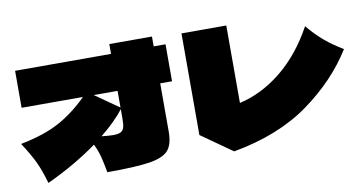

<svg xmlns="http://www.w3.org/2000/svg" viewBox="-73 -937 2147 1135"><g transform="rotate(-10 1000.0 -369.5)"><path d="M960 -687V-465H889V-175Q889 -99 858 -63.5Q827 -28 745 -15Q663 -2 490 -2Q480 -57 470 -97Q460 -137 440 -176Q308 -80 136 0Q114 -78 88.5 -131.5Q63 -185 17 -255Q160 -283 251.5 -333Q343 -383 425 -465H57V-687H633V-746H889V-687ZM490 -465 633 -365V-465ZM562 -212Q593 -212 608 -220Q623 -228 628 -246Q633 -264 633 -299V-355Q580 -287 493 -217Q540 -212 562 -212Z M1994 -476Q1888 -305 1705.5 -173.5Q1523 -42 1250 7L1064 -124V-734H1333V-269Q1468 -300 1586.5 -396Q1705 -492 1791 -649Q1836 -594 1884.5 -553Q1933 -512 1994 -476Z"/></g></svg>

Font: Mantou Sans
Style: Regular
Weight: 400
Designer: Mant0u / artakana
Foundry: Mant0u / artakana
Version: Version 1.001;October 22, 2023;FontCreator 14.0.0.2901 64-bi